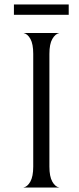

<svg xmlns="http://www.w3.org/2000/svg" viewBox="-20 -835 352 855"><path d="M128 -93V-595Q128 -639 115.5 -661.5Q103 -684 85 -688H244Q226 -684 213 -661.5Q200 -639 200 -595V-93Q200 -49 213 -26Q226 -3 244 0H84Q102 -3 115 -26Q128 -49 128 -93ZM42 -815H286V-769H42Z"/></svg>

Font: BellefairVN
Style: Regular
Weight: 400
Designer: Nick Shinn, Liron Lavi Turkenic
Foundry: Shinntype
Version: Version 1.003